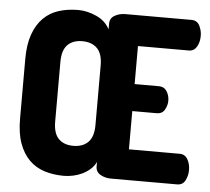

<svg xmlns="http://www.w3.org/2000/svg" viewBox="-52 -787 930 850"><g transform="rotate(5 413.0 -362.5)"><path d="M262 6Q215 6 175.5 -6.5Q136 -19 107.5 -47.5Q79 -76 63 -120.5Q47 -165 47 -230V-495Q47 -559 63 -604Q79 -649 107.5 -677.5Q136 -706 175.5 -718.5Q215 -731 262 -731Q302 -731 343 -712.5Q384 -694 403 -657V-683Q403 -707 424 -719Q445 -731 471 -731H765Q790 -731 801 -709.5Q812 -688 812 -664Q812 -636 800 -615.5Q788 -595 765 -595H539V-426H647Q670 -426 682 -407.5Q694 -389 694 -365Q694 -345 683 -325.5Q672 -306 647 -306H539V-136H765Q788 -136 800 -115.5Q812 -95 812 -67Q812 -43 801 -21.5Q790 0 765 0H471Q445 0 424 -12Q403 -24 403 -48V-68Q394 -49 378 -35Q362 -21 343 -12Q324 -3 303 1.5Q282 6 262 6ZM382 -495Q382 -547 358 -571Q334 -595 292 -595Q250 -595 226.5 -571Q203 -547 203 -495V-230Q203 -178 226.5 -154Q250 -130 292 -130Q334 -130 358 -154Q382 -178 382 -230Z"/></g></svg>

Font: AkaAcidDosis
Style: ExtraBold
Weight: 800
Designer: Edgar Tolentino, Pablo Impallari, Igino Marini, Aka-Acid
Foundry: Edgar Tolentino, Pablo Impallari, Igino Marini, Aka-Acid
Version: Version 1.007